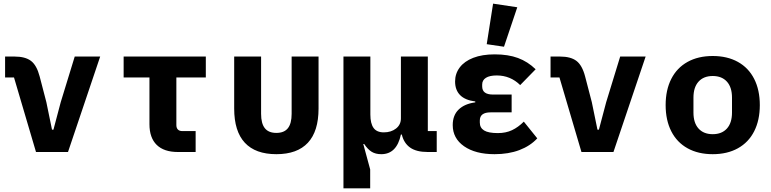

<svg xmlns="http://www.w3.org/2000/svg" viewBox="-20 -836 4240 1056"><path d="M178 0 57 -410H8V-525H60Q119 -525 150.5 -501Q182 -477 198 -416L235 -274L266 -123H274L314 -274L391 -525H531L354 0Z M958 0Q882 0 842 -39Q802 -78 802 -153V-410H660V-525H1112V-410H950V-148Q950 -132 958.5 -123.5Q967 -115 983 -115H1056V0Z M1416 -210Q1416 -157 1436.5 -131Q1457 -105 1500 -105Q1543 -105 1563.5 -131Q1584 -157 1584 -210V-525H1732V-239Q1732 -114 1673.5 -51Q1615 12 1500 12Q1385 12 1326.5 -51Q1268 -114 1268 -239V-525H1416Z M1869 200V-525H2017V-206Q2017 -157 2034.5 -132.5Q2052 -108 2091 -108Q2131 -108 2158 -129Q2185 -150 2185 -185V-525H2333V-115H2382V0H2332Q2270 0 2235.5 -24.5Q2201 -49 2190 -96H2185Q2162 12 2077 12Q2046 12 2024.5 -1Q2003 -14 1983 -44H1978L2016 96V200Z M2935 -75Q2896 -33 2836.5 -10.5Q2777 12 2700 12Q2595 12 2532.5 -31.5Q2470 -75 2470 -148Q2470 -202 2502.5 -233.5Q2535 -265 2594 -273V-278Q2538 -285 2510.5 -313Q2483 -341 2483 -388Q2483 -431 2508.5 -465Q2534 -499 2583 -518Q2632 -537 2701 -537Q2775 -537 2829 -517Q2883 -497 2926 -455L2841 -368Q2815 -394 2782.5 -407.5Q2750 -421 2712 -421Q2673 -421 2652.5 -408Q2632 -395 2632 -371V-361Q2632 -338 2647 -327Q2662 -316 2691 -316H2794V-218H2678Q2649 -218 2634 -207Q2619 -196 2619 -173V-162Q2619 -133 2642.5 -118.5Q2666 -104 2718 -104Q2762 -104 2796 -120Q2830 -136 2861 -167ZM2657 -593 2692 -816 2825 -796 2752 -579Z M3178 0 3057 -410H3008V-525H3060Q3119 -525 3150.5 -501Q3182 -477 3198 -416L3235 -274L3266 -123H3274L3314 -274L3391 -525H3531L3354 0Z M3641 -258Q3641 -341 3672 -402Q3703 -463 3761.5 -495.5Q3820 -528 3900 -528Q3980 -528 4038.5 -495.5Q4097 -463 4128 -402Q4159 -341 4159 -258Q4159 -175 4128 -114Q4097 -53 4038.5 -20.5Q3980 12 3900 12Q3820 12 3761.5 -20.5Q3703 -53 3672 -114Q3641 -175 3641 -258ZM4006 -217V-299Q4006 -356 3978 -387Q3950 -418 3900 -418Q3850 -418 3822 -387Q3794 -356 3794 -299V-217Q3794 -160 3822 -129Q3850 -98 3900 -98Q3950 -98 3978 -129Q4006 -160 4006 -217Z"/></svg>

Font: iA Writer Quattro V
Style: Regular
Weight: 400
Designer: Mike Abbink, Paul van der Laan, Pieter van Rosmalen, Oliver Reichenstein
Foundry: Information Architects Inc.
Version: Version 2.000